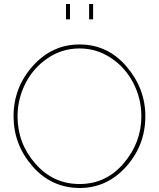

<svg xmlns="http://www.w3.org/2000/svg" viewBox="-20 -938 797 963"><path d="M379 5Q237 4 142.5 -104.5Q48 -213 48 -355Q48 -499 144.5 -607Q241 -715 379 -715Q520 -715 614.5 -604.5Q709 -494 709 -355Q709 -210 613 -102.5Q517 5 379 5ZM68 -355Q68 -219 157.5 -117Q247 -15 379 -15Q512 -15 600.5 -119Q689 -223 689 -355Q689 -443 649 -521Q609 -599 537 -647Q465 -695 379 -695Q290 -695 217.5 -645Q145 -595 106.5 -517.5Q68 -440 68 -355ZM331 -841H311V-918H331ZM447 -841H427V-918H447Z"/></svg>

Font: Raleway
Style: Thin
Weight: 100
Designer: Matt McInerney, Pablo Impallari, Rodrigo Fuenzalida
Foundry: Matt McInerney, Pablo Impallari, Rodrigo Fuenzalida
Version: Version 3.000